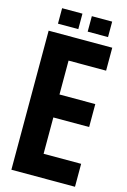

<svg xmlns="http://www.w3.org/2000/svg" viewBox="-139 -1004 704 1067"><g transform="rotate(15 213.0 -470.0)"><path d="M40 0V-800H406V-668H190V-473H396V-341H190V-132H406V0ZM251 -851V-940H368V-851ZM80 -851V-940H197V-851Z"/></g></svg>

Font: Big Shoulders Text Black
Style: Regular
Weight: 900
Designer: Patric King
Foundry: XO Type Co
Version: Version 1.000; ttfautohint (v1.8.2)